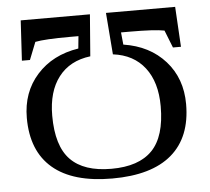

<svg xmlns="http://www.w3.org/2000/svg" viewBox="-49 -708 841 768"><g transform="rotate(-5 371.5 -324.0)"><path d="M371.6 -31.7Q481.9 -31.7 535.6 -87.2Q589.4 -142.6 589.4 -263.7Q589.4 -360.8 544.4 -418.9Q499.5 -477.1 417 -487.3L403.8 -654.8H681.6L690.9 -493.7H658.7L630.9 -564Q591.8 -571.8 492.2 -571.8H457L461.9 -522.5Q566.9 -506.3 629.2 -436.5Q691.4 -366.7 691.4 -263.7Q691.4 -130.9 610.6 -61.8Q529.8 7.3 371.6 7.3Q213.9 7.3 132.8 -61.8Q51.8 -130.9 51.8 -263.7Q51.8 -366.7 114.3 -436.5Q176.8 -506.3 281.2 -522.5L286.1 -571.8H251Q151.4 -571.8 112.3 -564L84.5 -493.7H52.2L61.5 -654.8H339.4L326.2 -487.3Q243.2 -477.1 198.5 -418.9Q153.8 -360.8 153.8 -263.7Q153.8 -142.1 207.5 -86.9Q261.2 -31.7 371.6 -31.7Z"/></g></svg>

Font: Tinos
Style: Regular
Weight: 400
Designer: Steve Matteson
Foundry: Monotype Imaging Inc.
Version: Version 1.23